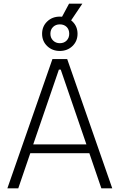

<svg xmlns="http://www.w3.org/2000/svg" viewBox="-20 -1020 648 1040"><path d="M264 -700H344L588 0H529L464 -190H144L79 0H20ZM160 -238H448L309 -643H299ZM208 -837Q208 -877 235.5 -903.5Q263 -930 304 -930Q345 -930 372.5 -903.5Q400 -877 400 -837Q400 -797 372.5 -770.5Q345 -744 304 -744Q263 -744 235.5 -770.5Q208 -797 208 -837ZM253 -837Q253 -815 267.5 -800.5Q282 -786 304 -786Q327 -786 341 -800.5Q355 -815 355 -837Q355 -860 341 -874Q327 -888 304 -888Q282 -888 267.5 -874Q253 -860 253 -837ZM354 -1000H426L352 -890H295Z"/></svg>

Font: Space Grotesk Variable
Style: Regular
Weight: 400
Designer: Florian Karsten (Space Grotesk), Colophon Foundry (Space Mono)
Foundry: Florian Karsten
Version: Version 1.106